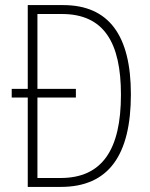

<svg xmlns="http://www.w3.org/2000/svg" viewBox="-20 -734 590 754"><path d="M228 -714H89V-385H26V-351H89V0H219C406 0 494 -124 494 -364C494 -594 408 -714 228 -714ZM223 -679C388 -679 455 -567 455 -362C455 -146 381 -35 218 -35H127V-351H278V-385H127V-679Z"/></svg>

Font: Noto Sans Gurmukhi UI Condensed ExtraLight
Style: Regular
Weight: 200
Width: 3
Designer: Jelle Bosma - Monotype Design Team
Foundry: Monotype Imaging Inc.
Version: Version 2.004